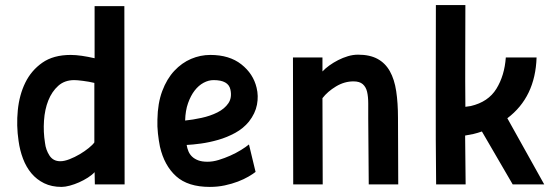

<svg xmlns="http://www.w3.org/2000/svg" viewBox="-20 -725 2169 755"><path d="M470 0H353L352 -48Q342 -37 325.5 -26.5Q309 -16 291 -8Q273 0 254.5 5Q236 10 222 10Q183 10 153.5 -4.5Q124 -19 103.5 -43.5Q83 -68 70.5 -101Q58 -134 53 -171Q44 -231 50 -291.5Q56 -352 79.5 -400Q103 -448 146.5 -478.5Q190 -509 258 -509Q278 -509 302 -505.5Q326 -502 352 -496V-701H469ZM217 -91Q233 -91 253.5 -99Q274 -107 293.5 -118.5Q313 -130 329 -143Q345 -156 351 -165V-399Q330 -404 306.5 -407Q283 -410 272 -410Q234 -410 209 -387.5Q184 -365 170 -330Q156 -295 153 -250.5Q150 -206 157 -163Q160 -136 174.5 -113.5Q189 -91 217 -91Z M985 -49Q975 -41 957 -30.5Q939 -20 915.5 -11Q892 -2 864 4Q836 10 805 10Q719 10 672.5 -32Q626 -74 609 -148Q604 -173 601 -200.5Q598 -228 599 -255Q600 -319 618 -367Q636 -415 665.5 -446.5Q695 -478 731.5 -493.5Q768 -509 807 -509Q882 -509 929 -472Q976 -435 989 -380Q997 -348 990.5 -313.5Q984 -279 959 -247Q937 -220 905 -202.5Q873 -185 838 -175Q803 -165 770 -160.5Q737 -156 714 -155Q716 -142 721 -130Q726 -118 735.5 -109Q745 -100 759.5 -94.5Q774 -89 796 -89Q817 -89 840 -96Q863 -103 885.5 -113Q908 -123 927.5 -135Q947 -147 959 -157ZM820 -410Q800 -410 780.5 -399.5Q761 -389 745.5 -369Q730 -349 719.5 -319.5Q709 -290 708 -251Q738 -254 772.5 -261.5Q807 -269 835 -283Q863 -297 878 -319Q893 -341 886 -373Q878 -410 820 -410Z M1133 0 1132 -499H1248V-444Q1259 -456 1275 -467.5Q1291 -479 1309.5 -488.5Q1328 -498 1348 -504Q1368 -510 1388 -510Q1434 -510 1464.5 -493.5Q1495 -477 1513 -445Q1531 -413 1538 -366.5Q1545 -320 1545 -261L1546 0H1430L1428 -260Q1428 -291 1428 -318Q1428 -345 1423.5 -364Q1419 -383 1406.5 -394Q1394 -405 1370 -405Q1334 -405 1301 -385Q1268 -365 1248 -339L1249 0Z M1695 0Q1693 -177 1693.5 -352Q1694 -527 1694 -705H1810Q1810 -604 1809.5 -504.5Q1809 -405 1810 -305L1831 -308Q1900 -324 1932 -376Q1964 -428 1969 -499H2090Q2085 -343 1975 -260L2120 0H1996L1875 -208Q1867 -205 1858 -202.5Q1849 -200 1841 -198L1809 -192L1811 0Z"/></svg>

Font: Panefresco 800wt
Style: Regular
Weight: 800
Designer: Campivisivi
Foundry: Campivisivi & Chank Co
Version: Version 1.001